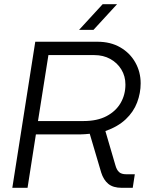

<svg xmlns="http://www.w3.org/2000/svg" viewBox="-20 -900 715 920"><path d="M39 0 149 -700H447Q510 -700 556.5 -673Q603 -646 628.5 -600.5Q654 -555 654 -501Q654 -454 637 -409Q620 -364 582.5 -328.5Q545 -293 485 -272L533 -108Q539 -86 550.5 -75.5Q562 -65 585 -65H626L616 0H564Q522 0 499 -19Q476 -38 465 -73L410 -259Q398 -258 387 -257Q376 -256 365 -256H152L112 0ZM162 -320H380Q446 -320 490.5 -343.5Q535 -367 558 -406.5Q581 -446 581 -495Q581 -535 561.5 -567Q542 -599 508.5 -617.5Q475 -636 432 -636H212ZM359 -757 472 -880H541L428 -757Z"/></svg>

Font: MuseoModerno Thin Light
Style: Italic
Weight: 300
Italic angle: -9°
Version: Version 1.003